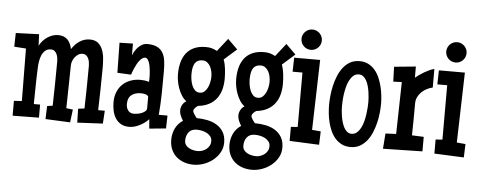

<svg xmlns="http://www.w3.org/2000/svg" viewBox="-54 -817 2892 1157"><g transform="rotate(5 1391.5 -239.0)"><path d="M588.4 -79.1 583.5 -1 429.2 6.8 427.2 -77.1 465.3 -82Q466.8 -147 468 -210.9Q469.2 -274.9 469.2 -339.8Q469.2 -350.6 467.3 -362.8Q465.3 -375 460.4 -385.3Q455.6 -395.5 447 -402.3Q438.5 -409.2 425.3 -409.2Q411.1 -409.2 399.4 -401.9Q387.7 -394.5 379.2 -383.5Q370.6 -372.6 365.7 -358.9Q360.8 -345.2 360.8 -333Q359.9 -268.1 358.6 -203.6Q357.4 -139.2 356 -74.2L396 -69.3L386.2 8.8L236.8 2L239.7 -77.1L272.9 -82Q274.4 -148.9 275.6 -215.8Q276.9 -282.7 276.9 -349.6Q276.9 -360.4 274.9 -372.6Q272.9 -384.8 268.1 -395Q263.2 -405.3 254.6 -412.1Q246.1 -418.9 232.9 -418.9Q211.4 -418.9 198 -406.7Q184.6 -394.5 177.2 -376.5Q169.9 -358.4 167 -338.1Q164.1 -317.9 163.6 -301.8Q161.1 -246.6 160.4 -191.9Q159.7 -137.2 158.7 -82H196.8V-2.9L37.6 -1V-90.8L85.4 -93.8L82.5 -411.1L11.2 -416L13.2 -499L153.8 -503.9L156.7 -434.6Q164.6 -449.7 176.5 -463.4Q188.5 -477.1 203.1 -487.1Q217.8 -497.1 234.4 -502.9Q251 -508.8 269 -508.8Q288.1 -508.8 302 -503.4Q315.9 -498 325.9 -487.8Q335.9 -477.5 342.5 -463.4Q349.1 -449.2 353 -431.6Q362.3 -445.8 373.8 -458.3Q385.3 -470.7 398.9 -479.7Q412.6 -488.8 428.2 -493.9Q443.8 -499 461.4 -499Q494.1 -499 512.5 -482.9Q530.8 -466.8 539.8 -442.6Q548.8 -418.5 551 -389.9Q553.2 -361.3 553.2 -336.9Q553.2 -272 551.5 -208Q549.8 -144 548.3 -79.1Z M967.3 -83 965.3 -4.9 864.7 4.9 859.9 -51.8Q849.6 -40.5 836.2 -30.5Q822.8 -20.5 807.4 -12.5Q792 -4.4 775.6 0.2Q759.3 4.9 743.7 4.9Q713.4 4.9 692.6 -7.1Q671.9 -19 659.4 -38.8Q647 -58.6 641.6 -84Q636.2 -109.4 636.2 -135.7Q636.2 -168.9 647.2 -196.3Q658.2 -223.6 678 -242.9Q697.8 -262.2 725.6 -272.7Q753.4 -283.2 786.6 -283.2Q799.8 -283.2 812.7 -281.5Q825.7 -279.8 838.4 -275.4Q839.4 -283.7 839.4 -291Q839.4 -298.3 839.4 -306.6Q839.4 -311 838.9 -321Q838.4 -331.1 837.2 -343.5Q835.9 -356 833.5 -369.4Q831.1 -382.8 826.9 -393.8Q822.8 -404.8 817.1 -411.9Q811.5 -418.9 803.2 -418.9Q793.9 -418.9 785.2 -412.6Q776.4 -406.2 768.6 -396.2Q760.7 -386.2 754.2 -373.8Q747.6 -361.3 742.2 -349.1Q736.8 -336.9 732.9 -326.4Q729 -315.9 727.1 -309.6L644 -313.5L641.1 -495.1L722.2 -497.1V-425.8Q727.1 -438.5 735.4 -452.1Q743.7 -465.8 754.6 -476.8Q765.6 -487.8 779.1 -494.9Q792.5 -502 808.1 -502Q845.2 -502 867.9 -490.7Q890.6 -479.5 902.6 -459.2Q914.6 -439 918.5 -410.4Q922.4 -381.8 922.4 -347.7Q922.4 -281.2 921.4 -215.3Q920.4 -149.4 914.6 -83ZM841.3 -116.2V-187.5Q834.5 -197.3 821 -200.2Q807.6 -203.1 796.4 -203.1Q761.2 -203.1 739.3 -185.8Q717.3 -168.5 717.3 -130.9Q717.3 -107.9 729.5 -92Q741.7 -76.2 766.1 -76.2Q773.9 -76.2 786.9 -78.4Q799.8 -80.6 811.8 -85.4Q823.7 -90.3 832.5 -97.9Q841.3 -105.5 841.3 -116.2Z M1351.1 -516.6 1274.9 -449.2Q1284.7 -423.3 1288.1 -392.3Q1291.5 -361.3 1291.5 -334Q1291.5 -297.9 1283 -267.3Q1274.4 -236.8 1256.6 -213.6Q1238.8 -190.4 1211.2 -175.8Q1183.6 -161.1 1146 -157.2Q1142.1 -154.8 1137.5 -151.4Q1132.8 -147.9 1128.9 -143.8Q1125 -139.6 1122.3 -134.8Q1119.6 -129.9 1119.6 -125Q1119.6 -120.6 1122.6 -114.5Q1125.5 -108.4 1129.4 -102.5Q1133.3 -96.7 1137.5 -91.3Q1141.6 -85.9 1144 -83Q1176.8 -83 1208.7 -76.7Q1240.7 -70.3 1265.9 -54.9Q1291 -39.6 1306.4 -14.2Q1321.8 11.2 1321.8 49.8Q1321.8 82.5 1306.4 109.6Q1291 136.7 1266.4 156.5Q1241.7 176.3 1210.9 187.3Q1180.2 198.2 1149.9 198.2Q1118.2 198.2 1091.1 188.7Q1064 179.2 1044.2 161.4Q1024.4 143.6 1013.4 117.9Q1002.4 92.3 1002.4 59.6Q1002.4 23.4 1017.3 -8.1Q1032.2 -39.6 1063 -59.6Q1054.2 -73.7 1047.4 -89.4Q1040.5 -105 1040.5 -121.1Q1040.5 -138.2 1049.3 -154.3Q1058.1 -170.4 1072.8 -178.7Q1056.2 -190.9 1044.2 -210Q1032.2 -229 1024.2 -250.7Q1016.1 -272.5 1012.2 -295.2Q1008.3 -317.9 1008.3 -337.9Q1008.3 -377 1017.1 -409.4Q1025.9 -441.9 1044.4 -465.3Q1063 -488.8 1092 -501.7Q1121.1 -514.6 1161.6 -514.6Q1172.4 -514.6 1180.9 -513.7Q1189.5 -512.7 1197.3 -510.5Q1205.1 -508.3 1212.9 -505.1Q1220.7 -502 1230 -497.1L1291.5 -575.2ZM1210.4 -339.8Q1210.4 -353.5 1207.3 -369.9Q1204.1 -386.2 1196.8 -400.1Q1189.5 -414.1 1177.7 -423.3Q1166 -432.6 1148.9 -432.6Q1128.9 -432.6 1117.2 -424.6Q1105.5 -416.5 1099.4 -403.6Q1093.3 -390.6 1091.3 -374.5Q1089.4 -358.4 1089.4 -342.8Q1089.4 -329.6 1092 -311.5Q1094.7 -293.5 1101.3 -276.9Q1107.9 -260.3 1119.4 -248.8Q1130.9 -237.3 1148.9 -237.3Q1166 -237.3 1177.7 -248.3Q1189.5 -259.3 1196.8 -275.1Q1204.1 -291 1207.3 -308.6Q1210.4 -326.2 1210.4 -339.8ZM1243.7 47.9Q1243.7 30.8 1234.4 19Q1225.1 7.3 1211.2 0Q1197.3 -7.3 1180.9 -10.5Q1164.6 -13.7 1150.9 -13.7Q1118.7 -13.7 1102.5 6.6Q1086.4 26.9 1086.4 57.6Q1086.4 73.2 1094.2 84Q1102.1 94.7 1113.8 101.3Q1125.5 107.9 1139.9 111.1Q1154.3 114.3 1167.5 114.3Q1181.2 114.3 1194.8 109.6Q1208.5 105 1219.5 96.2Q1230.5 87.4 1237.1 75.2Q1243.7 63 1243.7 47.9Z M1703.1 -516.6 1627 -449.2Q1636.7 -423.3 1640.1 -392.3Q1643.6 -361.3 1643.6 -334Q1643.6 -297.9 1635 -267.3Q1626.5 -236.8 1608.6 -213.6Q1590.8 -190.4 1563.2 -175.8Q1535.6 -161.1 1498 -157.2Q1494.1 -154.8 1489.5 -151.4Q1484.9 -147.9 1481 -143.8Q1477.1 -139.6 1474.4 -134.8Q1471.7 -129.9 1471.7 -125Q1471.7 -120.6 1474.6 -114.5Q1477.5 -108.4 1481.4 -102.5Q1485.4 -96.7 1489.5 -91.3Q1493.7 -85.9 1496.1 -83Q1528.8 -83 1560.8 -76.7Q1592.8 -70.3 1617.9 -54.9Q1643.1 -39.6 1658.4 -14.2Q1673.8 11.2 1673.8 49.8Q1673.8 82.5 1658.4 109.6Q1643.1 136.7 1618.4 156.5Q1593.8 176.3 1563 187.3Q1532.2 198.2 1502 198.2Q1470.2 198.2 1443.1 188.7Q1416 179.2 1396.2 161.4Q1376.5 143.6 1365.5 117.9Q1354.5 92.3 1354.5 59.6Q1354.5 23.4 1369.4 -8.1Q1384.3 -39.6 1415 -59.6Q1406.2 -73.7 1399.4 -89.4Q1392.6 -105 1392.6 -121.1Q1392.6 -138.2 1401.4 -154.3Q1410.2 -170.4 1424.8 -178.7Q1408.2 -190.9 1396.2 -210Q1384.3 -229 1376.2 -250.7Q1368.2 -272.5 1364.3 -295.2Q1360.4 -317.9 1360.4 -337.9Q1360.4 -377 1369.1 -409.4Q1377.9 -441.9 1396.5 -465.3Q1415 -488.8 1444.1 -501.7Q1473.1 -514.6 1513.7 -514.6Q1524.4 -514.6 1533 -513.7Q1541.5 -512.7 1549.3 -510.5Q1557.1 -508.3 1564.9 -505.1Q1572.8 -502 1582 -497.1L1643.6 -575.2ZM1562.5 -339.8Q1562.5 -353.5 1559.3 -369.9Q1556.2 -386.2 1548.8 -400.1Q1541.5 -414.1 1529.8 -423.3Q1518.1 -432.6 1501 -432.6Q1481 -432.6 1469.2 -424.6Q1457.5 -416.5 1451.4 -403.6Q1445.3 -390.6 1443.4 -374.5Q1441.4 -358.4 1441.4 -342.8Q1441.4 -329.6 1444.1 -311.5Q1446.8 -293.5 1453.4 -276.9Q1460 -260.3 1471.4 -248.8Q1482.9 -237.3 1501 -237.3Q1518.1 -237.3 1529.8 -248.3Q1541.5 -259.3 1548.8 -275.1Q1556.2 -291 1559.3 -308.6Q1562.5 -326.2 1562.5 -339.8ZM1595.7 47.9Q1595.7 30.8 1586.4 19Q1577.1 7.3 1563.2 0Q1549.3 -7.3 1533 -10.5Q1516.6 -13.7 1502.9 -13.7Q1470.7 -13.7 1454.6 6.6Q1438.5 26.9 1438.5 57.6Q1438.5 73.2 1446.3 84Q1454.1 94.7 1465.8 101.3Q1477.5 107.9 1491.9 111.1Q1506.3 114.3 1519.5 114.3Q1533.2 114.3 1546.9 109.6Q1560.5 105 1571.5 96.2Q1582.5 87.4 1589.1 75.2Q1595.7 63 1595.7 47.9Z M1854.5 -614.3Q1854.5 -601.6 1849.6 -590.3Q1844.7 -579.1 1836.4 -570.8Q1828.1 -562.5 1816.9 -557.6Q1805.7 -552.7 1793 -552.7Q1780.3 -552.7 1769 -557.6Q1757.8 -562.5 1749.5 -570.8Q1741.2 -579.1 1736.3 -590.3Q1731.4 -601.6 1731.4 -614.3Q1731.4 -627 1736.3 -638.2Q1741.2 -649.4 1749.5 -657.7Q1757.8 -666 1769 -670.9Q1780.3 -675.8 1793 -675.8Q1805.7 -675.8 1816.9 -670.9Q1828.1 -666 1836.4 -657.7Q1844.7 -649.4 1849.6 -638.2Q1854.5 -627 1854.5 -614.3ZM1895.5 -68.4 1892.6 12.7 1713.9 4.9V-80.1L1754.9 -83V-412.1H1695.3L1697.3 -497.1H1854.5L1842.8 -73.2Z M2243.2 -265.6Q2243.2 -241.2 2240.2 -211.4Q2237.3 -181.6 2230 -151.1Q2222.7 -120.6 2210.7 -91.6Q2198.7 -62.5 2180.7 -40Q2162.6 -17.6 2138.4 -3.9Q2114.3 9.8 2082 9.8Q2051.8 9.8 2028.8 -1.7Q2005.9 -13.2 1989.3 -32Q1972.7 -50.8 1961.4 -75.7Q1950.2 -100.6 1943.6 -127.4Q1937 -154.3 1934.3 -181.6Q1931.6 -209 1931.6 -232.4Q1931.6 -256.8 1934.6 -287.1Q1937.5 -317.4 1944.6 -348.4Q1951.7 -379.4 1963.6 -408.7Q1975.6 -438 1993.4 -460.7Q2011.2 -483.4 2035.6 -497.1Q2060.1 -510.7 2092.8 -510.7Q2122.6 -510.7 2145.3 -499Q2168 -487.3 2184.8 -467.8Q2201.7 -448.2 2212.6 -422.9Q2223.6 -397.5 2230.5 -370.4Q2237.3 -343.3 2240.2 -315.9Q2243.2 -288.6 2243.2 -265.6ZM2166 -268.6Q2166 -278.8 2165 -294.9Q2164.1 -311 2161.4 -329.1Q2158.7 -347.2 2153.8 -365.2Q2148.9 -383.3 2141.1 -397.9Q2133.3 -412.6 2121.8 -421.6Q2110.4 -430.7 2094.7 -430.7Q2075.7 -430.7 2062.3 -419.2Q2048.8 -407.7 2039.3 -389.6Q2029.8 -371.6 2023.9 -349.4Q2018.1 -327.1 2014.9 -304.9Q2011.7 -282.7 2010.7 -263.2Q2009.8 -243.7 2009.8 -231.4Q2009.8 -221.2 2010.7 -205.3Q2011.7 -189.5 2014.6 -171.4Q2017.6 -153.3 2022.7 -135.5Q2027.8 -117.7 2035.6 -103Q2043.5 -88.4 2054.7 -79.3Q2065.9 -70.3 2081.1 -70.3Q2099.6 -70.3 2113 -81.5Q2126.5 -92.8 2136 -110.6Q2145.5 -128.4 2151.4 -150.4Q2157.2 -172.4 2160.4 -194.6Q2163.6 -216.8 2164.8 -236.3Q2166 -255.9 2166 -268.6Z M2544.9 -390.6Q2526.4 -386.7 2508.8 -377.4Q2491.2 -368.2 2477.5 -354.7Q2463.9 -341.3 2455.6 -324Q2447.3 -306.6 2447.3 -286.1Q2447.3 -237.3 2446.8 -189.5Q2446.3 -141.6 2445.3 -92.8L2516.6 -89.8V-2L2278.3 2.9L2285.2 -89.8L2349.6 -92.8L2356.4 -407.2L2304.7 -405.3L2301.8 -495.1L2432.6 -507.8V-440.4Q2442.9 -448.7 2456.5 -458.5Q2470.2 -468.3 2485.4 -477.1Q2500.5 -485.8 2515.9 -492.9Q2531.2 -500 2544.9 -502.9Z M2730 -614.3Q2730 -601.6 2725.1 -590.3Q2720.2 -579.1 2711.9 -570.8Q2703.6 -562.5 2692.4 -557.6Q2681.2 -552.7 2668.5 -552.7Q2655.8 -552.7 2644.5 -557.6Q2633.3 -562.5 2625 -570.8Q2616.7 -579.1 2611.8 -590.3Q2606.9 -601.6 2606.9 -614.3Q2606.9 -627 2611.8 -638.2Q2616.7 -649.4 2625 -657.7Q2633.3 -666 2644.5 -670.9Q2655.8 -675.8 2668.5 -675.8Q2681.2 -675.8 2692.4 -670.9Q2703.6 -666 2711.9 -657.7Q2720.2 -649.4 2725.1 -638.2Q2730 -627 2730 -614.3ZM2771 -68.4 2768.1 12.7 2589.4 4.9V-80.1L2630.4 -83V-412.1H2570.8L2572.8 -497.1H2730L2718.3 -73.2Z"/></g></svg>

Font: Maiden Orange
Style: Regular
Weight: 400
Designer: Astigmatic (AOETI)
Foundry: Astigmatic (AOETI)
Version: Version 1.000